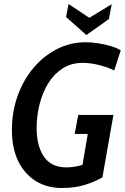

<svg xmlns="http://www.w3.org/2000/svg" viewBox="-20 -925 623 959"><path d="M288 14Q215 14 159 -20.5Q103 -55 71.2 -119.8Q39.5 -184.5 39.5 -275Q39.5 -366.5 68 -446Q96.5 -525.5 147.2 -585.8Q198 -646 264.8 -680Q331.5 -714 408.5 -714Q438.5 -714 471.5 -708.8Q504.5 -703.5 534.2 -694.5Q564 -685.5 583 -673.5L550.5 -573Q520 -588.5 476.2 -599.8Q432.5 -611 393 -611Q336.5 -611 293.5 -583.8Q250.5 -556.5 221.5 -509.8Q192.5 -463 177.8 -404.8Q163 -346.5 163 -285Q163 -196 199.5 -142.5Q236 -89 311 -89Q328.5 -89 349 -91.8Q369.5 -94.5 392 -101.5L418.5 -256H353L371 -351H546.5L491.5 -39Q455 -17.5 404.5 -1.8Q354 14 288 14ZM411.5 -750 310 -840 322.5 -905 426 -836 538 -904 524 -830Z"/></svg>

Font: Cabin Condensed SemiBold
Style: Italic
Weight: 600
Width: 3
Italic angle: -10°
Designer: Pablo Impallari
Foundry: Pablo Impallari. http://www.impallari.com Igino Marini. http://www.ikern.com
Version: Version 3.001; ttfautohint (v1.8.3)